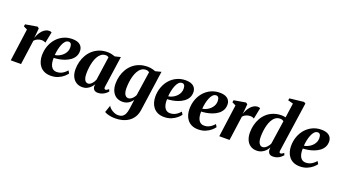

<svg xmlns="http://www.w3.org/2000/svg" viewBox="-75 -1564 4559 2562"><g transform="rotate(20 2204.0 -283.0)"><path d="M34.5 0 97 -460 44 -486 49.5 -516.5 217 -545 240 -528.5 232 -438.5 225.5 -386.5Q235.5 -415 250.2 -443.2Q265 -471.5 285.2 -494.5Q305.5 -517.5 330.5 -531.5Q355.5 -545.5 384.5 -545.5Q398 -545.5 406.8 -542.5Q415.5 -539.5 419 -536.5L387.5 -378.5Q384.5 -382.5 368.8 -388.5Q353 -394.5 332 -394.5Q316 -394.5 301 -391Q286 -387.5 272.5 -381.5Q259 -375.5 247.8 -367Q236.5 -358.5 228.5 -348L180.5 0Z M826.5 -101Q813 -80.5 782.8 -54Q752.5 -27.5 707.2 -8Q662 11.5 603.5 11.5Q549.5 11.5 511.2 -6.8Q473 -25 449 -55.8Q425 -86.5 414 -124.8Q403 -163 402.5 -203.5Q402.5 -277.5 425.5 -340.2Q448.5 -403 490.2 -449.8Q532 -496.5 588.2 -522.5Q644.5 -548.5 710 -548.5Q763 -548.5 795.8 -533.5Q828.5 -518.5 844.2 -492.5Q860 -466.5 860.5 -434Q861 -387.5 841.5 -353.2Q822 -319 789.2 -295.2Q756.5 -271.5 716.8 -256.5Q677 -241.5 636.5 -234.5Q596 -227.5 561.5 -226.5Q560 -191 565 -161.2Q570 -131.5 582 -109.5Q594 -87.5 613.5 -75.2Q633 -63 660.5 -63Q694.5 -63 721.2 -74.2Q748 -85.5 768.8 -102.8Q789.5 -120 804.5 -137.5ZM678 -498.5Q650.5 -498.5 630 -476.8Q609.5 -455 595.5 -420Q581.5 -385 573.2 -344.8Q565 -304.5 562.5 -267.5Q582 -269.5 604.2 -278Q626.5 -286.5 647.5 -300.8Q668.5 -315 685.5 -334.8Q702.5 -354.5 712.5 -379.2Q722.5 -404 722 -433.5Q721 -468 709.5 -483.2Q698 -498.5 678 -498.5Z M1337 -99Q1334.5 -79.5 1339.8 -71.8Q1345 -64 1355 -64Q1363.5 -64 1374.2 -69.2Q1385 -74.5 1399.5 -87.5L1412.5 -59Q1403.5 -46.5 1384 -30.2Q1364.5 -14 1336 -1.8Q1307.5 10.5 1272 10.5Q1236 10.5 1217.8 -8.8Q1199.5 -28 1200 -58L1204 -85.5Q1190.5 -63 1169 -40.8Q1147.5 -18.5 1118.2 -4Q1089 10.5 1052.5 10.5Q1001.5 10.5 964 -13.8Q926.5 -38 906.5 -81.8Q886.5 -125.5 886.5 -184Q886.5 -239.5 900.2 -292.2Q914 -345 940.8 -390.8Q967.5 -436.5 1007.2 -471.2Q1047 -506 1098.8 -525.5Q1150.5 -545 1213.5 -545Q1243 -545 1271.2 -538.5Q1299.5 -532 1321 -524L1400.5 -543.5ZM1246 -484Q1239.5 -489.5 1229.2 -493.8Q1219 -498 1205.5 -498Q1168.5 -498 1141.5 -478.2Q1114.5 -458.5 1095.5 -425Q1076.5 -391.5 1065 -349.8Q1053.5 -308 1048.2 -264Q1043 -220 1043 -179.5Q1043 -138 1051.2 -111.8Q1059.5 -85.5 1074 -73.2Q1088.5 -61 1107 -61Q1120.5 -61 1133.5 -68Q1146.5 -75 1158.5 -87Q1170.5 -99 1180.8 -115Q1191 -131 1198 -148.5Z M1896.5 25.5Q1888 88 1860.2 131.5Q1832.5 175 1792.2 201.2Q1752 227.5 1705 239.5Q1658 251.5 1609.5 251.5Q1576.5 251.5 1546.8 247Q1517 242.5 1493 234.5Q1469 226.5 1454 216.5L1488.5 116Q1498 136 1520.5 155Q1543 174 1571.5 186.2Q1600 198.5 1628.5 198.5Q1662.5 198.5 1686.2 184.8Q1710 171 1724.5 141.8Q1739 112.5 1745.5 65L1763.5 -67.5Q1750 -47.5 1729.8 -29.5Q1709.5 -11.5 1682.5 -0.5Q1655.5 10.5 1622 10.5Q1570 10.5 1532.5 -13.8Q1495 -38 1474.8 -83Q1454.5 -128 1454.5 -189Q1454.5 -243.5 1468 -295.8Q1481.5 -348 1508 -393Q1534.5 -438 1574 -472.2Q1613.5 -506.5 1665.8 -525.8Q1718 -545 1783 -545Q1814 -545 1843.8 -538.2Q1873.5 -531.5 1894.5 -522.5L1977 -543.5ZM1823 -482Q1815.5 -488.5 1803.8 -493.2Q1792 -498 1775 -498Q1737.5 -498 1710 -477.8Q1682.5 -457.5 1663.5 -423.5Q1644.5 -389.5 1633 -347.8Q1621.5 -306 1616.5 -262.5Q1611.5 -219 1611.5 -180.5Q1611.5 -149 1616.5 -126.5Q1621.5 -104 1630.8 -89.5Q1640 -75 1652.5 -68Q1665 -61 1679.5 -61Q1698.5 -61 1716.5 -72.5Q1734.5 -84 1749 -101.8Q1763.5 -119.5 1772 -138Z M2436.5 -101Q2423 -80.5 2392.8 -54Q2362.5 -27.5 2317.2 -8Q2272 11.5 2213.5 11.5Q2159.5 11.5 2121.2 -6.8Q2083 -25 2059 -55.8Q2035 -86.5 2024 -124.8Q2013 -163 2012.5 -203.5Q2012.5 -277.5 2035.5 -340.2Q2058.5 -403 2100.2 -449.8Q2142 -496.5 2198.2 -522.5Q2254.5 -548.5 2320 -548.5Q2373 -548.5 2405.8 -533.5Q2438.5 -518.5 2454.2 -492.5Q2470 -466.5 2470.5 -434Q2471 -387.5 2451.5 -353.2Q2432 -319 2399.2 -295.2Q2366.5 -271.5 2326.8 -256.5Q2287 -241.5 2246.5 -234.5Q2206 -227.5 2171.5 -226.5Q2170 -191 2175 -161.2Q2180 -131.5 2192 -109.5Q2204 -87.5 2223.5 -75.2Q2243 -63 2270.5 -63Q2304.5 -63 2331.2 -74.2Q2358 -85.5 2378.8 -102.8Q2399.5 -120 2414.5 -137.5ZM2288 -498.5Q2260.5 -498.5 2240 -476.8Q2219.5 -455 2205.5 -420Q2191.5 -385 2183.2 -344.8Q2175 -304.5 2172.5 -267.5Q2192 -269.5 2214.2 -278Q2236.5 -286.5 2257.5 -300.8Q2278.5 -315 2295.5 -334.8Q2312.5 -354.5 2322.5 -379.2Q2332.5 -404 2332 -433.5Q2331 -468 2319.5 -483.2Q2308 -498.5 2288 -498.5Z M2920.5 -101Q2907 -80.5 2876.8 -54Q2846.5 -27.5 2801.2 -8Q2756 11.5 2697.5 11.5Q2643.5 11.5 2605.2 -6.8Q2567 -25 2543 -55.8Q2519 -86.5 2508 -124.8Q2497 -163 2496.5 -203.5Q2496.5 -277.5 2519.5 -340.2Q2542.5 -403 2584.2 -449.8Q2626 -496.5 2682.2 -522.5Q2738.5 -548.5 2804 -548.5Q2857 -548.5 2889.8 -533.5Q2922.5 -518.5 2938.2 -492.5Q2954 -466.5 2954.5 -434Q2955 -387.5 2935.5 -353.2Q2916 -319 2883.2 -295.2Q2850.5 -271.5 2810.8 -256.5Q2771 -241.5 2730.5 -234.5Q2690 -227.5 2655.5 -226.5Q2654 -191 2659 -161.2Q2664 -131.5 2676 -109.5Q2688 -87.5 2707.5 -75.2Q2727 -63 2754.5 -63Q2788.5 -63 2815.2 -74.2Q2842 -85.5 2862.8 -102.8Q2883.5 -120 2898.5 -137.5ZM2772 -498.5Q2744.5 -498.5 2724 -476.8Q2703.5 -455 2689.5 -420Q2675.5 -385 2667.2 -344.8Q2659 -304.5 2656.5 -267.5Q2676 -269.5 2698.2 -278Q2720.5 -286.5 2741.5 -300.8Q2762.5 -315 2779.5 -334.8Q2796.5 -354.5 2806.5 -379.2Q2816.5 -404 2816 -433.5Q2815 -468 2803.5 -483.2Q2792 -498.5 2772 -498.5Z M2995.5 0 3058 -460 3005 -486 3010.5 -516.5 3178 -545 3201 -528.5 3193 -438.5 3186.5 -386.5Q3196.5 -415 3211.2 -443.2Q3226 -471.5 3246.2 -494.5Q3266.5 -517.5 3291.5 -531.5Q3316.5 -545.5 3345.5 -545.5Q3359 -545.5 3367.8 -542.5Q3376.5 -539.5 3380 -536.5L3348.5 -378.5Q3345.5 -382.5 3329.8 -388.5Q3314 -394.5 3293 -394.5Q3277 -394.5 3262 -391Q3247 -387.5 3233.5 -381.5Q3220 -375.5 3208.8 -367Q3197.5 -358.5 3189.5 -348L3141.5 0Z M3824 -99Q3821.5 -81 3825.5 -72.5Q3829.5 -64 3839.5 -64Q3849 -64 3860 -69Q3871 -74 3886 -87.5L3899 -58.5Q3889.5 -47 3870.5 -30.5Q3851.5 -14 3823.8 -1.8Q3796 10.5 3760.5 10.5Q3720 10.5 3703 -10.8Q3686 -32 3685.5 -64.5L3687.5 -93Q3675.5 -68.5 3653.5 -44.5Q3631.5 -20.5 3599.5 -5Q3567.5 10.5 3526.5 10.5Q3475 10.5 3438 -14.5Q3401 -39.5 3381.8 -84Q3362.5 -128.5 3362.5 -188Q3362.5 -242 3375.2 -294.5Q3388 -347 3413.5 -392.2Q3439 -437.5 3477.8 -472.2Q3516.5 -507 3568.8 -526.8Q3621 -546.5 3686.5 -546.5Q3700.5 -546.5 3714.8 -544.2Q3729 -542 3741 -539L3770 -745L3695.5 -765L3701.5 -794.5L3903 -817L3926 -803ZM3731.5 -480Q3724 -487.5 3711 -492.8Q3698 -498 3680.5 -498Q3643 -498 3615.5 -478Q3588 -458 3569 -424.2Q3550 -390.5 3538.8 -349.2Q3527.5 -308 3522.5 -264.2Q3517.5 -220.5 3517.5 -181Q3517.5 -140 3526.5 -113.5Q3535.5 -87 3550.5 -74Q3565.5 -61 3584.5 -61Q3605 -61 3623.8 -73.8Q3642.5 -86.5 3657.8 -105.8Q3673 -125 3681.5 -144.5Z M4363.5 -101Q4350 -80.5 4319.8 -54Q4289.5 -27.5 4244.2 -8Q4199 11.5 4140.5 11.5Q4086.5 11.5 4048.2 -6.8Q4010 -25 3986 -55.8Q3962 -86.5 3951 -124.8Q3940 -163 3939.5 -203.5Q3939.5 -277.5 3962.5 -340.2Q3985.5 -403 4027.2 -449.8Q4069 -496.5 4125.2 -522.5Q4181.5 -548.5 4247 -548.5Q4300 -548.5 4332.8 -533.5Q4365.5 -518.5 4381.2 -492.5Q4397 -466.5 4397.5 -434Q4398 -387.5 4378.5 -353.2Q4359 -319 4326.2 -295.2Q4293.5 -271.5 4253.8 -256.5Q4214 -241.5 4173.5 -234.5Q4133 -227.5 4098.5 -226.5Q4097 -191 4102 -161.2Q4107 -131.5 4119 -109.5Q4131 -87.5 4150.5 -75.2Q4170 -63 4197.5 -63Q4231.5 -63 4258.2 -74.2Q4285 -85.5 4305.8 -102.8Q4326.5 -120 4341.5 -137.5ZM4215 -498.5Q4187.5 -498.5 4167 -476.8Q4146.5 -455 4132.5 -420Q4118.5 -385 4110.2 -344.8Q4102 -304.5 4099.5 -267.5Q4119 -269.5 4141.2 -278Q4163.5 -286.5 4184.5 -300.8Q4205.5 -315 4222.5 -334.8Q4239.5 -354.5 4249.5 -379.2Q4259.5 -404 4259 -433.5Q4258 -468 4246.5 -483.2Q4235 -498.5 4215 -498.5Z"/></g></svg>

Font: Merriweather 72pt ExtraBold
Style: Italic
Weight: 800
Italic angle: -7.8°
Version: Version 2.101